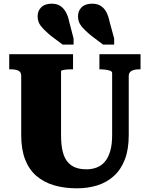

<svg xmlns="http://www.w3.org/2000/svg" viewBox="-20 -1004 812 1041"><path d="M574 -887 599 -795V-762H539L473 -812Q439 -840 421 -862.5Q403 -885 403 -916Q403 -945 422.5 -964.5Q442 -984 480 -984Q508 -984 526.5 -972Q545 -960 556.5 -938.5Q568 -917 574 -887ZM355 -887 379 -795V-762H320L253 -812Q220 -840 202 -862.5Q184 -885 184 -916Q184 -945 203.5 -964.5Q223 -984 260 -984Q288 -984 306.5 -972Q325 -960 337 -938.5Q349 -917 355 -887ZM311 -271Q311 -220 319.5 -184.5Q328 -149 345.5 -127.5Q363 -106 388.5 -96Q414 -86 449 -86Q480 -86 506 -96.5Q532 -107 550 -129Q568 -151 578 -186Q588 -221 588 -271V-609Q588 -614 583 -617.5Q578 -621 569 -623Q560 -625 550 -626.5Q540 -628 530 -628H519V-710H742V-628H732Q717 -628 704.5 -624.5Q692 -621 685 -613Q678 -605 678 -590V-271Q678 -194 657 -139.5Q636 -85 597.5 -50Q559 -15 508 1Q457 17 397 17Q328 17 272.5 0.5Q217 -16 177 -50.5Q137 -85 116 -140Q95 -195 95 -271V-592Q95 -614 79.5 -621Q64 -628 41 -628H30V-710H376V-628H365Q356 -628 346.5 -627.5Q337 -627 329 -625.5Q321 -624 316 -622.5Q311 -621 311 -618Z"/></svg>

Font: Roboto Serif ExtraBold
Style: Regular
Weight: 800
Designer: Greg Gazdowicz
Foundry: Commercial Type
Version: Version 1.008